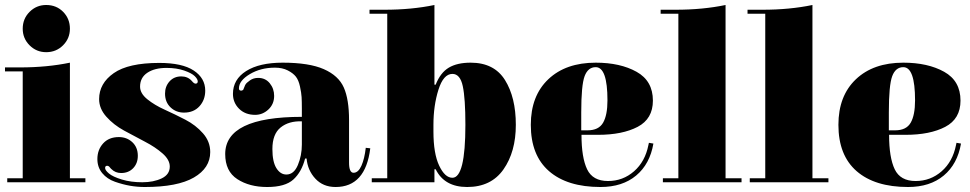

<svg xmlns="http://www.w3.org/2000/svg" viewBox="-20 -739 3884 769"><path d="M71 -453H0V-469H60Q169 -469 260 -488V-25H322V-9H9V-25H71ZM71 -624Q71 -664 98.5 -691.5Q126 -719 165 -719Q206 -719 233 -691.5Q260 -664 260 -624Q260 -585 232.5 -557.5Q205 -530 165 -530Q126 -530 98.5 -557.5Q71 -585 71 -624Z M647 -467Q599 -467 570 -447.5Q541 -428 541 -392Q541 -365 570 -341.5Q599 -318 640 -299.5Q681 -281 722.5 -259.5Q764 -238 793 -205Q822 -172 822 -130Q822 -66 756.5 -28Q691 10 560 10Q530 10 501 5Q472 0 440.5 -11Q409 -22 389.5 -45.5Q370 -69 370 -102Q370 -139 393 -164.5Q416 -190 456 -190Q488 -190 510 -169.5Q532 -149 532 -115Q532 -85 513.5 -65.5Q495 -46 465 -46Q442 -46 426 -62Q425 -63 423 -65Q421 -67 420 -68.5Q419 -70 418 -71Q417 -72 415.5 -73Q414 -74 412.5 -74.5Q411 -75 409 -75Q401 -75 401 -66Q401 -57 416.5 -44Q432 -31 468 -20Q504 -9 550 -9Q595 -9 627.5 -24.5Q660 -40 660 -72Q660 -99 631 -124.5Q602 -150 560.5 -171.5Q519 -193 477 -216Q435 -239 406 -271.5Q377 -304 377 -342Q377 -405 435.5 -446Q494 -487 618 -487Q710 -487 756 -456.5Q802 -426 802 -376Q802 -339 779 -313.5Q756 -288 717 -288Q685 -288 663 -309Q641 -330 641 -364Q641 -393 659 -413Q677 -433 706 -433Q732 -433 748 -415Q757 -404 763 -404Q772 -404 772 -413Q772 -422 760 -434Q748 -446 717.5 -456.5Q687 -467 647 -467Z M1189 -160V-253Q1137 -255 1104 -228.5Q1071 -202 1071 -142Q1071 -91 1087 -65.5Q1103 -40 1127 -40Q1157 -40 1173 -78Q1189 -116 1189 -160ZM1208 -104H1202Q1188 -50 1155 -20Q1122 10 1050 10Q979 10 930.5 -21.5Q882 -53 882 -122Q882 -271 1189 -271V-304Q1189 -333 1188 -350Q1187 -367 1181.5 -392.5Q1176 -418 1165 -432Q1154 -446 1132.5 -457Q1111 -468 1081 -468Q1024 -468 980.5 -442Q937 -416 937 -385Q937 -376 946 -376Q949 -376 951.5 -377.5Q954 -379 955 -381Q956 -383 957 -386.5Q958 -390 959 -391Q960 -395 963.5 -401Q967 -407 981 -417Q995 -427 1014 -427Q1043 -427 1060.5 -405.5Q1078 -384 1078 -355Q1078 -322 1055 -300.5Q1032 -279 1002 -279Q962 -279 937.5 -303.5Q913 -328 913 -363Q913 -421 966 -454.5Q1019 -488 1112 -488Q1218 -488 1277 -462Q1336 -436 1357 -388.5Q1378 -341 1378 -258V-88Q1378 -47 1396 -47Q1415 -47 1427.5 -75Q1440 -103 1445 -147L1463 -145Q1444 10 1324 10Q1274 10 1243 -23.5Q1212 -57 1208 -104Z M1725 -61H1720V-9H1469V-25H1531V-684H1460V-700H1520Q1629 -700 1720 -719V-400H1725Q1744 -448 1777.5 -468Q1811 -488 1865 -488Q1959 -488 2002.5 -418.5Q2046 -349 2046 -239Q2046 -131 1996.5 -60.5Q1947 10 1851 10Q1760 10 1725 -61ZM1716 -239V-212Q1716 -124 1739 -75.5Q1762 -27 1792 -27Q1844 -27 1844 -239Q1844 -345 1833.5 -394Q1823 -443 1792 -443Q1756 -443 1736 -379.5Q1716 -316 1716 -239Z M2415 -14Q2475 -14 2519.5 -53Q2564 -92 2577 -158L2579 -167L2597 -164Q2583 -82 2528 -36Q2473 10 2385 10Q2252 10 2179 -53.5Q2106 -117 2106 -239Q2106 -355 2176 -421.5Q2246 -488 2366 -488Q2464 -488 2529.5 -451.5Q2595 -415 2595 -336Q2595 -263 2534 -231Q2473 -199 2375 -199H2309Q2309 -108 2331.5 -61Q2354 -14 2415 -14ZM2308 -289V-217H2333Q2378 -217 2395.5 -247.5Q2413 -278 2413 -337Q2413 -470 2366 -470Q2335 -470 2321.5 -434Q2308 -398 2308 -289Z M2697 -25V-684H2626V-700H2686Q2795 -700 2886 -719V-25H2950V-9H2635V-25Z M3045 -25V-684H2974V-700H3034Q3143 -700 3234 -719V-25H3298V-9H2983V-25Z M3647 -14Q3707 -14 3751.5 -53Q3796 -92 3809 -158L3811 -167L3829 -164Q3815 -82 3760 -36Q3705 10 3617 10Q3484 10 3411 -53.5Q3338 -117 3338 -239Q3338 -355 3408 -421.5Q3478 -488 3598 -488Q3696 -488 3761.5 -451.5Q3827 -415 3827 -336Q3827 -263 3766 -231Q3705 -199 3607 -199H3541Q3541 -108 3563.5 -61Q3586 -14 3647 -14ZM3540 -289V-217H3565Q3610 -217 3627.5 -247.5Q3645 -278 3645 -337Q3645 -470 3598 -470Q3567 -470 3553.5 -434Q3540 -398 3540 -289Z"/></svg>

Font: Elsie Swash Caps Black
Style: Regular
Weight: 900
Designer: Alejandro Inler
Foundry: Alejandro Inler
Version: 1.001